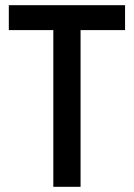

<svg xmlns="http://www.w3.org/2000/svg" viewBox="-20 -720 516 740"><path d="M185.5 0V-604H14V-700H462V-604H290.5V0Z"/></svg>

Font: Cabin Condensed Medium
Style: Regular
Weight: 500
Width: 3
Designer: Pablo Impallari
Foundry: Pablo Impallari. http://www.impallari.com Igino Marini. http://www.ikern.com
Version: Version 3.001; ttfautohint (v1.8.3)